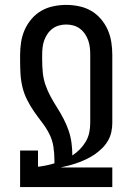

<svg xmlns="http://www.w3.org/2000/svg" viewBox="-20 -763 540 783"><path d="M62 0V-149H135V-83Q152 -85 169 -88.5Q186 -92 202 -97V-108Q202 -136 198 -163.5Q194 -191 181.5 -216Q169 -241 152 -263Q135 -285 119 -308Q103 -331 90.5 -356Q78 -381 71.5 -408Q65 -435 63.5 -463Q62 -491 62 -519V-539Q62 -565 66 -591Q70 -617 80.5 -641Q91 -665 108.5 -685.5Q126 -706 148.5 -719Q171 -732 197.5 -737.5Q224 -743 250 -743Q276 -743 302.5 -737.5Q329 -732 351.5 -719Q374 -706 391.5 -685.5Q409 -665 419.5 -641Q430 -617 434 -591Q438 -565 438 -539V-262Q438 -243 434 -224.5Q430 -206 420.5 -189.5Q411 -173 397.5 -159.5Q384 -146 368.5 -135Q353 -124 335.5 -115.5Q318 -107 300.5 -100.5Q283 -94 264.5 -89Q246 -84 227 -80H438V0ZM275 -129Q292 -140 306 -154.5Q320 -169 330 -186Q340 -203 344 -222.5Q348 -242 348 -262V-539Q348 -554 346.5 -568.5Q345 -583 340 -597.5Q335 -612 326.5 -624.5Q318 -637 306 -646Q294 -655 279.5 -659Q265 -663 250 -663Q235 -663 220.5 -659Q206 -655 194 -646Q182 -637 173.5 -624.5Q165 -612 160 -597.5Q155 -583 153.5 -568.5Q152 -554 152 -539V-519Q152 -493 154.5 -467Q157 -441 165.5 -416.5Q174 -392 186.5 -369Q199 -346 213 -324Q227 -302 239 -279Q251 -256 259.5 -231.5Q268 -207 271.5 -181Q275 -155 275 -129Z"/></svg>

Font: Iosevka Custom Medium
Style: Regular
Weight: 500
Monospace: yes
Designer: Belleve Invis
Foundry: Belleve Invis
Version: Version 32.5.0; ttfautohint (v1.8.4)